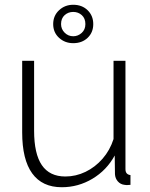

<svg xmlns="http://www.w3.org/2000/svg" viewBox="-20 -775 627 805"><path d="M73 -220V-520H123V-227Q123 -130 155.5 -82.5Q188 -35 254 -35Q298 -35 338.5 -54.5Q379 -74 410 -109.5Q441 -145 456 -192V-520H506V-66Q506 -54 511.5 -48Q517 -42 527 -41V0Q517 1 511.5 1Q506 1 502 0Q485 -2 474 -14.5Q463 -27 462 -45L461 -123Q427 -61 367.5 -25.5Q308 10 239 10Q157 10 115 -48Q73 -106 73 -220ZM203 -674Q203 -709 227.5 -732Q252 -755 287 -755Q324 -755 347.5 -732Q371 -709 371 -674Q371 -639 347.5 -616.5Q324 -594 287 -594Q252 -594 227.5 -616.5Q203 -639 203 -674ZM287 -725Q266 -725 251 -711.5Q236 -698 236 -674Q236 -653 251 -638Q266 -623 287 -623Q307 -623 322.5 -637Q338 -651 338 -674Q338 -698 323 -711.5Q308 -725 287 -725Z"/></svg>

Font: Raleway Thin Light
Style: Regular
Weight: 300
Version: Version 4.026